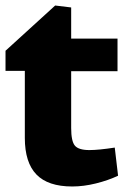

<svg xmlns="http://www.w3.org/2000/svg" viewBox="-40 -663 476 696"><path d="M50 -163V-406H-20V-479L160 -643L218 -636V-523H386V-405H218V-199Q218 -151 231.5 -135Q245 -119 284 -119Q317 -119 376 -128L388 -26Q352 -9 307.5 2Q263 13 222 13Q134 13 92 -30.5Q50 -74 50 -163Z"/></svg>

Font: Suez One
Style: Regular
Weight: 400
Version: Version 1.000